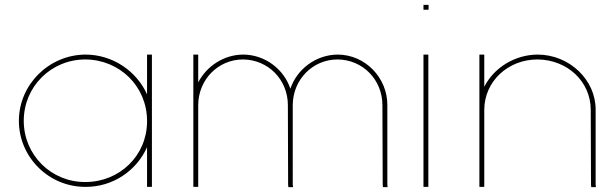

<svg xmlns="http://www.w3.org/2000/svg" viewBox="-20 -777 2525 788"><path d="M57.5 -281C57.5 -430 181 -552 330.5 -553C442.8 -553 540.7 -485.1 583.5 -389.8V-543V-553H603.5V-543V-285C603.5 -283.7 603.5 -282.3 603.5 -281V-20V-10H583.5V-20V-172.9C541 -77.3 444 -9.3 330.5 -10C178.7 -10 57.5 -133 57.5 -281ZM77.5 -281C77.5 -141 190.2 -29 330.5 -30C470.5 -30 582.4 -137.8 583.5 -276.7V-281C583.5 -422 471.9 -532 330.5 -533C190.2 -533 77.5 -422 77.5 -281Z M1171.7 -412.9C1198.8 -493.3 1276.4 -552.2 1365.5 -553C1479.4 -553 1570.7 -457 1569.7 -345V-20L1570.7 -9H1551.7L1550.7 -19L1549.5 -345C1549.5 -450 1469 -532 1365.5 -533C1263.8 -533 1182.6 -451.1 1181.5 -347C1181.5 -346.4 1181.5 -345.7 1181.5 -345V-335V-20L1182.7 -9H1163.5L1162.5 -19L1161.5 -335H1161.5V-345C1161.5 -450 1081 -532 977.5 -533C875.2 -533 793.5 -450 793.5 -345V-335V-20V-10H773.5V-20V-335V-345V-543V-553H793.5V-543V-438.8C828.2 -505.7 898.3 -552.3 977.5 -553C1067.4 -553 1145.1 -493.2 1171.7 -412.9Z M1728 -737H1718V-757H1728H1729H1739V-737H1729ZM1718 -543V-553H1738V-543V-20V-10H1718V-20Z M1967.5 -420.9C2006.7 -498.1 2091.5 -552.3 2186 -553C2317.1 -553 2425.6 -449 2424.6 -326V-20L2425.6 -9H2406.6L2405.6 -19L2404.5 -326C2404.5 -442 2309 -532 2186 -533C2064.1 -533 1967.5 -442 1967.5 -326V-316V-20V-10H1947.5V-20V-316V-326V-543V-553H1967.5V-543Z"/></svg>

Font: Nordica Plus
Style: NordicaClassicUltraLightExt
Weight: 300
Version: Version 1.01